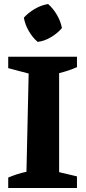

<svg xmlns="http://www.w3.org/2000/svg" viewBox="-20 -938 429 958"><path d="M21 0V-52Q65 -71 112 -81L123 -571L21 -598V-655H364V-603Q344 -594 321.5 -586.5Q299 -579 275 -573V-79L364 -58V0ZM220 -918Q246 -895 264.5 -863Q283 -831 289 -798Q267 -772 234.5 -752.5Q202 -733 168 -729Q143 -750 124 -782.5Q105 -815 99 -850Q122 -875 153.5 -893.5Q185 -912 220 -918Z"/></svg>

Font: Piazzolla SC
Style: Bold
Weight: 700
Designer: Juan Pablo del Peral
Foundry: Huerta Tipografica
Version: Version 1.330